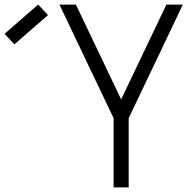

<svg xmlns="http://www.w3.org/2000/svg" viewBox="-230 -820 850 840"><path d="M267 0V-303L30 -800H102L300 -385L498 -800H570L333 -303V0ZM-167 -626 -210 -672 -63 -800 -20 -754Z"/></svg>

Font: Victor Mono Light
Style: Regular
Weight: 300
Monospace: yes
Designer: Rune Bjørnerås
Version: Version 1.561;gftools[0.9.30]